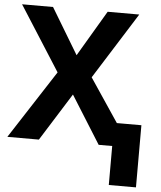

<svg xmlns="http://www.w3.org/2000/svg" viewBox="-60 -766 864 1028"><g transform="rotate(5 371.5 -252.5)"><path d="M563.5 0H490.7L330.1 -256.3L169.4 0H0L237.8 -367.2L16.6 -713.9H183.1L331.1 -467.8L476.6 -713.9H646.5L421.9 -356.9L577.6 -124.5H709.5V209.5H563.5Z"/></g></svg>

Font: Viking Open Sans
Style: Bold
Weight: 700
Foundry: Ascender Corporation
Version: Version 2.001